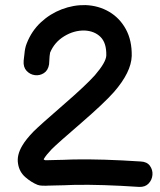

<svg xmlns="http://www.w3.org/2000/svg" viewBox="-20 -733 630 755"><path d="M527 2Q551 3 564.5 -11.5Q578 -26 579.5 -45.5Q581 -65 569.5 -81Q558 -97 533 -98Q382 -108 271 -106Q268 -106 255.5 -105.5Q243 -105 228.5 -104.5Q214 -104 205 -104Q179 -103 165 -103H158Q154 -104 152 -106Q152 -108 153 -109Q162 -124 183 -146Q207 -170 300 -250Q390 -328 428 -371Q496 -449 498 -513Q499 -574 475 -618Q451 -662 409.5 -686.5Q368 -711 316 -713Q269 -714 223 -696.5Q177 -679 140.5 -645Q104 -611 85 -562Q78 -545 76 -520Q75 -516 74.5 -507.5Q74 -499 73 -494Q71 -469 84.5 -454.5Q98 -440 117 -437.5Q136 -435 152.5 -445.5Q169 -456 173 -480Q173 -481 175 -512Q176 -522 177 -526Q194 -567 232.5 -590.5Q271 -614 313 -613Q352 -611 375.5 -587.5Q399 -564 398 -515Q397 -488 353 -437Q317 -397 234 -325Q136 -240 112 -216Q82 -185 68 -161Q45 -123 51 -89Q56 -57 79.5 -36.5Q103 -16 128 -6Q137 -3 145 -3H152Q157 -2 167 -3Q182 -3 208 -4Q217 -4 231 -4.5Q245 -5 257.5 -5.5Q270 -6 273 -6Q379 -8 527 2Z"/></svg>

Font: Balsamiq Sans
Style: Regular
Weight: 400
Designer: Michael Angeles
Foundry: Balsamiq SRL
Version: Version 1.020; ttfautohint (v1.8.4.7-5d5b);gftools[0.9.26]